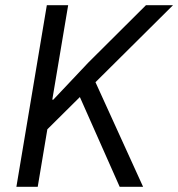

<svg xmlns="http://www.w3.org/2000/svg" viewBox="-20 -718 685 738"><path d="M287 -345 162 -221 125 0H43L160 -698H242L181 -335H185L319 -477L541 -698H645L347 -402L530 0H440Z"/></svg>

Font: IBM Plex Mono
Style: Italic
Weight: 400
Italic angle: -9°
Monospace: yes
Designer: Mike Abbink, Paul van der Laan, Pieter van Rosmalen
Foundry: Bold Monday
Version: Version 2.3